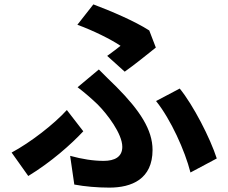

<svg xmlns="http://www.w3.org/2000/svg" viewBox="-20 -815 1040 876"><path d="M549 -488C588 -515 665 -577 691 -598L661 -676C594 -719 488 -764 406 -795L333 -702C407 -675 487 -635 530 -606C517 -595 492 -577 469 -560ZM319 27C367 36 424 41 479 41C581 41 676 2 676 -131C676 -223 618 -311 512 -418C486 -444 460 -468 431 -498L334 -417C367 -392 400 -363 425 -339C469 -295 538 -205 538 -145C538 -99 503 -81 453 -81C405 -81 355 -89 300 -104ZM969 -92C939 -185 862 -335 800 -411L692 -354C759 -271 824 -127 849 -28ZM360 -216 285 -313C226 -248 119 -165 33 -119L109 -12C214 -76 305 -157 360 -216Z"/></svg>

Font: Genne Gothic Bold
Style: Regular
Weight: 700
Designer: Ryoko NISHIZUKA (kana & ideographs); Paul D. Hunt (Latin, Greek & Cyrillic); Wenlong ZHANG (bopomofo); Sandoll Communica
Foundry: Adobe Systems Incorporated
Version: Version 1.004;PS 1.004;hotconv 16.6.51;makeotf.lib2.5.65220